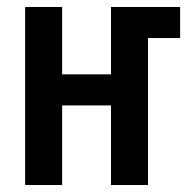

<svg xmlns="http://www.w3.org/2000/svg" viewBox="-20 -546 540 550"><path d="M298 -526H496V-437H404V-16H298V-244H158V-16H52V-526H158V-333H298Z"/></svg>

Font: D2Coding
Style: Bold
Weight: 700
Monospace: yes
Designer: Yong-Rak Park; Jeong-Hwan Yoon; Sang-Min Lee;
Foundry: NHN Corporation
Version: Version 1.3.2; Build 20180524